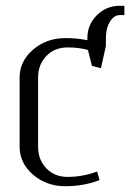

<svg xmlns="http://www.w3.org/2000/svg" viewBox="-20 -644 450 664"><path d="M47.9 -136.2V-376Q47.9 -432.1 94.2 -472.2Q140.6 -512.2 206.1 -512.2Q248 -512.2 282.2 -504.9V-512.2Q282.2 -558.6 314.9 -591.3Q347.7 -624 394 -624H410.2V-591.8H394Q374 -591.8 360.1 -568.8Q346.2 -545.9 346.2 -512.2V-484.9L329.1 -408.2L297.9 -416L284.2 -471.2Q253.4 -480 213.9 -480Q168.5 -480 140.1 -450.2Q111.8 -420.4 111.8 -376V-136.2Q111.8 -91.8 140.1 -62Q168.5 -32.2 213.9 -32.2Q265.1 -32.2 315.9 -50.8L324.2 -21Q268.6 0 206.1 0Q140.6 0 94.2 -40Q47.9 -80.1 47.9 -136.2Z"/></svg>

Font: Gawaa
Style: Regular
Weight: 400
Designer: T. Christopher White
Version: Version 1.0